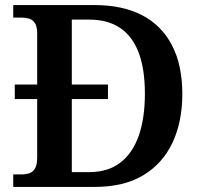

<svg xmlns="http://www.w3.org/2000/svg" viewBox="-20 -734 792 754"><path d="M32 0V-49H63Q81 -49 95 -53.5Q109 -58 117.5 -72.5Q126 -87 126 -116V-345H38V-402H126V-602Q126 -630 117 -643.5Q108 -657 94 -661Q80 -665 63 -665H32V-714H353Q461 -714 537.5 -674.5Q614 -635 655 -557Q696 -479 696 -365Q696 -256 657.5 -174Q619 -92 543 -46Q467 0 352 0ZM330 -58Q403 -58 451.5 -94.5Q500 -131 524.5 -200Q549 -269 549 -366Q549 -463 524.5 -527.5Q500 -592 451.5 -624.5Q403 -657 331 -657H262V-402H404V-345H262V-58Z"/></svg>

Font: Noto Serif Gujarati SemiBold
Style: Regular
Weight: 600
Version: Version 2.102